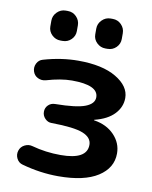

<svg xmlns="http://www.w3.org/2000/svg" viewBox="-85 -810 700 884"><g transform="rotate(10 265.0 -368.5)"><path d="M360 -747H370Q394 -747 410.5 -730Q427 -713 427 -690V-663Q427 -640 410.5 -623.5Q394 -607 370 -607H360Q337 -607 320 -623.5Q303 -640 303 -663V-690Q303 -713 320 -730Q337 -747 360 -747ZM150 -747H160Q184 -747 200.5 -730Q217 -713 217 -690V-663Q217 -640 200.5 -623.5Q184 -607 160 -607H150Q127 -607 110 -623.5Q93 -640 93 -663V-690Q93 -713 110 -730Q127 -747 150 -747ZM78 -14Q59 -19 50 -37Q41 -55 47 -74Q53 -93 71 -102Q89 -111 107 -106Q172 -88 242 -88Q365 -88 365 -157Q365 -191 323.5 -208Q282 -225 175 -226Q158 -226 145 -239.5Q132 -253 132 -271Q132 -290 145 -302.5Q158 -315 177 -315Q276 -316 317 -332Q358 -348 358 -378Q358 -435 235 -435Q183 -435 115 -415Q96 -410 78.5 -418.5Q61 -427 55 -446Q49 -465 58 -483Q67 -501 86 -506Q169 -530 248 -530Q361 -530 425.5 -491.5Q490 -453 490 -398Q490 -356 459 -323Q428 -290 368 -275Q366 -275 366 -273Q366 -272 368 -272Q426 -263 461.5 -226Q497 -189 497 -140Q497 -72 433 -31Q369 10 248 10Q164 10 78 -14Z"/></g></svg>

Font: Rounded Mplus 1c Bold
Style: Bold
Weight: 700
Version: Version 1.059.20150529